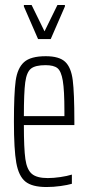

<svg xmlns="http://www.w3.org/2000/svg" viewBox="-20 -744 356 772"><path d="M279 -241H76Q76 -147 82 -104.5Q88 -62 108 -45Q128 -28 172 -28Q195 -28 222.5 -32Q250 -36 269 -42V-5Q252 0 223.5 4Q195 8 167 8Q109 8 82 -14Q55 -36 45.5 -89.5Q36 -143 36 -254Q36 -368 43 -419Q50 -470 76.5 -494Q103 -518 164 -518Q218 -518 242 -495.5Q266 -473 272.5 -421.5Q279 -370 279 -256ZM76 -277H239V-297Q239 -381 232.5 -419.5Q226 -458 211 -470Q196 -482 163 -482Q122 -482 104.5 -468Q87 -454 81.5 -413Q76 -372 76 -277ZM133 -587 76 -718V-724H107L159 -618L211 -724H241V-718L184 -587Z"/></svg>

Font: Saira Ultra Condensed ExLight
Style: Regular
Weight: 200
Width: 1
Designer: Hector Gatti with collaboration of the Omnibus-Type team
Foundry: Omnibus-Type
Version: Version 1.001; ttfautohint (v1.8)